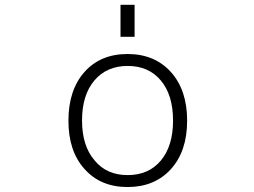

<svg xmlns="http://www.w3.org/2000/svg" viewBox="-20 -754 1040 785"><path d="M367.2 -97.7Q416 -38.1 502 -38.1Q587.9 -38.1 637.7 -97.7Q687.5 -157.2 687.5 -261.2Q687.5 -365.2 637.7 -424.8Q587.9 -484.4 502 -484.4Q416 -484.4 365.7 -424.8Q315.4 -365.2 315.4 -261.2Q315.4 -157.2 367.2 -97.7ZM325.2 -63.5Q259.8 -135.7 259.8 -260.7Q259.8 -385.7 325.2 -459.5Q390.6 -533.2 501.5 -533.2Q612.3 -533.2 678.7 -459.5Q745.1 -385.7 745.1 -260.7Q745.1 -135.7 678.7 -62.5Q612.3 10.7 501.5 10.7Q390.6 10.7 325.2 -63.5ZM472.7 -603.5V-734.4H530.3V-603.5Z"/></svg>

Font: GenEi Gothic M Light
Style: Regular
Weight: 300
Designer: o_tamon (Modified); [Source Han Sans]
Ryoko NISHIZUKA  (kana & ideographs); Paul D. Hunt (Latin, Greek & Cyrillic); Wenl
Version: Version 1.1a;Original Version 1.004